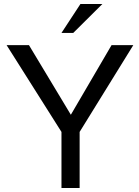

<svg xmlns="http://www.w3.org/2000/svg" viewBox="-20 -942 694 962"><path d="M379 -281V0H288V-281L13 -716H125L335 -367L539 -716H648ZM383 -922H493L347 -777H288Z"/></svg>

Font: Almarai
Style: Regular
Weight: 400
Designer: Boutros International 2019
Foundry: Created by Boutros International 2019
Version: Version 1.10